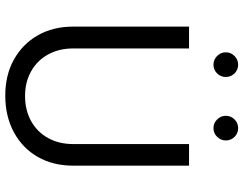

<svg xmlns="http://www.w3.org/2000/svg" viewBox="-120 -812 946 747"><g transform="rotate(90 353.5 -438.0)"><path d="M351 15Q272 15 211.5 -18.5Q151 -52 117 -111.5Q83 -171 83 -249V-700H168V-249Q168 -194 191.5 -151.5Q215 -109 257 -85.5Q299 -62 353 -62Q408 -62 450.5 -85.5Q493 -109 516.5 -151.5Q540 -194 540 -249V-700H624V-249Q624 -171 590 -111.5Q556 -52 494 -18.5Q432 15 351 15ZM478 -795Q458 -795 444 -809.5Q430 -824 430 -843Q430 -863 444 -877Q458 -891 478 -891Q498 -891 512 -877Q526 -863 526 -843Q526 -824 512 -809.5Q498 -795 478 -795ZM231 -795Q212 -795 197.5 -809Q183 -823 183 -843Q183 -863 197.5 -877Q212 -891 231 -891Q251 -891 265 -877Q279 -863 279 -843Q279 -823 265 -809Q251 -795 231 -795Z"/></g></svg>

Font: Figtree
Style: Regular
Weight: 400
Designer: Erik Kennedy
Foundry: Erik Kennedy
Version: Version 2.002